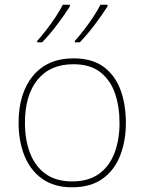

<svg xmlns="http://www.w3.org/2000/svg" viewBox="-20 -786 615 816"><path d="M515 -264Q515 -187 490.5 -124.5Q466 -62 415.5 -26Q365 10 286 10Q210 10 159.5 -26Q109 -62 84 -124Q59 -186 59 -264Q59 -390 120.5 -464Q182 -538 292 -538Q372 -538 421 -501.5Q470 -465 492.5 -403Q515 -341 515 -264ZM86 -264Q86 -191 108 -134.5Q130 -78 174.5 -46.5Q219 -15 286 -15Q356 -15 400.5 -47Q445 -79 466.5 -135.5Q488 -192 488 -264Q488 -333 468.5 -389.5Q449 -446 406 -479.5Q363 -513 292 -513Q193 -513 139.5 -447Q86 -381 86 -264ZM437 -759Q415 -724 383 -681.5Q351 -639 319 -606H298V-612Q316 -632 337 -659Q358 -686 377 -715Q396 -744 407 -766H437ZM277 -759Q255 -724 223 -681.5Q191 -639 159 -606H138V-612Q156 -632 177 -659Q198 -686 217 -715Q236 -744 247 -766H277Z"/></svg>

Font: Noto Sans Syriac Western Thin
Style: Regular
Weight: 100
Designer: Patrick Giasson and the Monotype Design Team
Foundry: Monotype Imaging Inc.
Version: Version 3.000; ttfautohint (v1.8.4.7-5d5b)